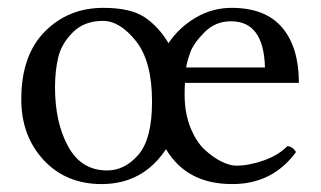

<svg xmlns="http://www.w3.org/2000/svg" viewBox="-20 -459 818 489"><path d="M409.2 -349.1Q436 -389.2 478.5 -414.1Q521 -439 569.8 -439Q655.8 -439 698.5 -388.9Q741.2 -338.9 741.2 -248H451.2Q450.2 -239.3 450.2 -217.8Q450.2 -170.9 465.1 -134Q480 -97.2 502 -77.1Q523.9 -57.1 544.9 -47.1Q565.9 -37.1 582 -37.1Q614.3 -37.1 652.1 -50.5Q689.9 -64 711.9 -86.9Q725.1 -85.9 733.9 -71.8Q673.8 10.3 570.8 9.8Q455.6 9.8 402.8 -79.1Q343.8 9.8 238.8 9.8Q147.9 9.8 91.1 -51.5Q34.2 -112.8 34.2 -206.1Q34.2 -317.9 94 -378.4Q153.8 -439 243.2 -439Q312 -439 347.7 -415.5Q383.3 -392.1 409.2 -349.1ZM120.1 -236.8Q120.1 -147 153.6 -85.9Q187 -24.9 252.9 -24.9Q297.9 -24.9 332.5 -64.9Q367.2 -105 367.2 -200.2Q367.2 -303.2 326.2 -354.5Q285.2 -405.8 242.2 -405.8Q194.3 -405.8 165.3 -376.5Q136.2 -347.2 128.2 -312.5Q120.1 -277.8 120.1 -236.8ZM654.8 -287.1Q651.9 -405.3 567.9 -404.8Q528.8 -404.8 501 -377Q473.1 -349.1 464.6 -325.4Q456.1 -301.8 454.1 -287.1Z"/></svg>

Font: Linux Libertine Display
Style: Regular
Weight: 400
Designer: Philipp H. Poll
Foundry: Philipp H. Poll
Version: Version 5.0.9